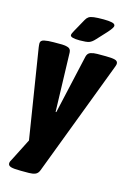

<svg xmlns="http://www.w3.org/2000/svg" viewBox="-136 -785 725 1058"><g transform="rotate(15 226.0 -256.0)"><path d="M93 206Q53 206 37 201Q21 196 21 183Q21 176 24 170Q27 164 31 157L94 33L13 -476Q12 -483 11.5 -489Q11 -495 11 -499Q11 -516 32 -520.5Q53 -525 85 -525H134Q151 -525 167.5 -519.5Q184 -514 185 -494L195 -157H199L275 -494Q280 -514 296.5 -519.5Q313 -525 334 -525H383Q417 -525 434.5 -520.5Q452 -516 452 -501Q452 -496 450 -490Q448 -484 445 -476L198 175Q191 194 176 200Q161 206 140 206ZM221 -572Q167 -572 167 -588Q167 -596 178 -615L218 -687Q225 -700 234.5 -706.5Q244 -713 263.5 -715.5Q283 -718 319 -718Q348 -718 366.5 -714Q385 -710 385 -698Q385 -687 356 -655L307 -602Q290 -583 274.5 -577.5Q259 -572 221 -572Z"/></g></svg>

Font: Asap Condensed Condensed Black
Style: Italic
Weight: 900
Width: 3
Italic angle: -6°
Designer: Pablo Cosgaya
Foundry: Omnibus-Type
Version: Version 3.001; ttfautohint (v1.8.4.7-5d5b)